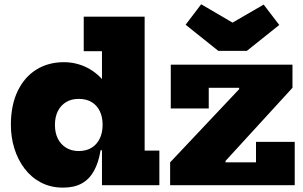

<svg xmlns="http://www.w3.org/2000/svg" viewBox="-20 -868 1422 900"><path d="M1137 -629.5H1003.5L850 -752L923 -848L1070 -762L1216 -846.5L1289 -751ZM458 0V-217.5L461 -248.5V-323.5L458 -414.5V-628H372.5V-790H658V-162H727V0ZM279.5 -576.5Q337.5 -576.5 389 -550.5Q440.5 -524.5 481 -470Q521.5 -415.5 545.5 -331L461 -283Q461 -319.5 447.8 -347Q434.5 -374.5 409.5 -389.5Q384.5 -404.5 349 -404.5Q314.5 -404.5 289.5 -389.2Q264.5 -374 251 -346.8Q237.5 -319.5 237.5 -282.5Q237.5 -245.5 251.2 -218Q265 -190.5 290.2 -175.2Q315.5 -160 349 -160Q384 -160 409 -175.2Q434 -190.5 447.5 -218.2Q461 -246 461 -283L475 -163.5H451.5Q442 -105.5 420.2 -66.5Q398.5 -27.5 363 -8Q327.5 11.5 276 11.5Q218 11.5 172.5 -12.2Q127 -36 95.5 -77.2Q64 -118.5 47.5 -171.5Q31 -224.5 31 -282.5Q31 -374.5 62.5 -440.5Q94 -506.5 150 -541.5Q206 -576.5 279.5 -576.5ZM777.5 -107 1101 -450V-481.5L1351 -456.5L1037 -113.5V-79ZM1351 -565V-456.5H958.5V-359.5H780.5V-565ZM1180 -203H1361.5V0H777.5V-107H1180Z"/></svg>

Font: Hepta Slab ExtraLight ExtraBold
Style: Regular
Weight: 800
Version: Version 1.102